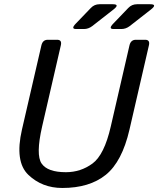

<svg xmlns="http://www.w3.org/2000/svg" viewBox="-20 -892 763 926"><path d="M347.2 -752Q320.3 -752 345.2 -777.8L418 -853.5Q435.1 -871.6 460 -871.6H523.9Q559.6 -871.6 527.3 -846.2L424.8 -766.1Q406.2 -752 384.8 -752ZM527.8 -752Q501 -752 525.9 -777.8L598.6 -853.5Q615.7 -871.6 640.6 -871.6H704.6Q740.2 -871.6 708 -846.2L605.5 -766.1Q586.9 -752 565.4 -752ZM85.9 -267.1 179.7 -673.3Q186 -700.2 210.4 -700.2H255.4Q279.8 -700.2 273.4 -673.3L183.1 -281.7Q151.9 -145 180.7 -103.3Q209.5 -61.5 297.9 -61.5Q369.1 -61.5 426 -103.3Q482.9 -145 514.2 -281.7L604.5 -673.3Q610.8 -700.2 635.3 -700.2H680.2Q704.6 -700.2 698.2 -673.3L604.5 -267.1Q568.8 -112.3 490.2 -48.8Q411.6 14.6 280.3 14.6Q183.1 14.6 116.7 -48.8Q50.3 -112.3 85.9 -267.1Z"/></svg>

Font: Istok Web
Style: Italic
Weight: 400
Italic angle: -13°
Designer: Andrey V. Panov
Foundry: Andrey V. Panov
Version: Version 1.0.2g